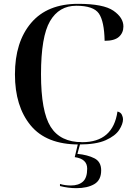

<svg xmlns="http://www.w3.org/2000/svg" viewBox="-20 -744 707 1002"><path d="M392 10Q482 10 532 -12.5Q582 -35 602 -66Q622 -97 622 -122Q622 -132 616 -145Q610 -158 593 -162Q570 -2 409 -2Q295 -2 244.5 -82Q194 -162 194 -357Q194 -553 241 -633.5Q288 -714 378 -714Q468 -714 496 -673.5Q524 -633 526 -531Q578 -531 601 -552Q624 -573 624 -606Q624 -652 572 -688Q520 -724 388 -724Q227 -724 142.5 -624.5Q58 -525 58 -356Q58 -189 140 -89.5Q222 10 392 10ZM378 238Q436 238 472 217Q508 196 508 145Q508 100 472.5 82Q437 64 384 59L401 -3H389L370 76Q435 85 435 136Q435 184 412.5 204Q390 224 350 224Q319 224 293 216V227Q337 238 378 238Z"/></svg>

Font: Noto Serif Display Semi
Style: Regular
Weight: 600
Designer: Monotype Design Team
Foundry: Monotype Imaging Inc.
Version: Version 1.900